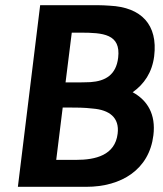

<svg xmlns="http://www.w3.org/2000/svg" viewBox="-20 -721 628 741"><path d="M49 0H313C449 0 556 -67 572 -199C582 -280 549 -334 492 -365C536 -396 567 -441 575 -504C590 -626 525 -693 404 -699C389 -700 373 -701 357 -701H135ZM274 -104H197L222 -306H247C273 -306 305 -306 338 -302C401 -297 442 -268 434 -205C424 -122 349 -104 274 -104ZM436 -498C428 -432 387 -408 329 -404C309 -403 287 -403 265 -403H233L257 -595H289C378 -595 447 -590 436 -498Z"/></svg>

Font: Bluebird
Style: Obl
Weight: 400
Designer: Jasper
Foundry: Cannot Into Space Fonts
Version: Version 0.98